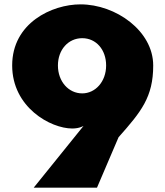

<svg xmlns="http://www.w3.org/2000/svg" viewBox="-20 -860 758 880"><path d="M134.6 0H424.6L523.4 -231C627.2 -348 682.2 -415 682.2 -560C682.2 -718 511.1 -840 348.9 -840C218.3 -840 35.8 -755 35.8 -560C35.8 -368 212.1 -271 311.2 -271C344.5 -271 362.9 -283 362.9 -283ZM466.4 -560C466.4 -486 417.3 -432 356.8 -432C294.6 -432 245.5 -486 245.5 -560C245.5 -632 292.8 -685 356.8 -685C420.8 -685 466.4 -632 466.4 -560Z"/></svg>

Font: Blink
Style: Wide
Weight: 400
Designer: Mew Too
Foundry: Cannot Into Space Fonts
Version: Version 001.000